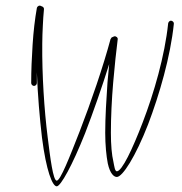

<svg xmlns="http://www.w3.org/2000/svg" viewBox="-20 -645 643 677"><path d="M593 -561C594 -566 589 -571 584 -572C579 -573 574 -568 573 -563C561 -448 523 -317 483 -213C447 -119 410 -41 392 -41C385 -41 383 -59 380 -74C374 -99 371 -134 371 -177C371 -232 374 -294 379 -353C384 -412 390 -466 395 -506C395 -507 395 -507 395 -508C395 -509 395 -509 395 -509V-510L394 -511C394 -512 393 -514 391 -515H390C389 -516 388 -517 386 -517C386 -517 385 -517 384 -517C384 -517 384 -517 383 -517C383 -517 383 -517 382 -517L381 -516L376 -514C376 -514 375 -514 375 -513C375 -513 375 -513 374 -513C374 -513 373 -513 373 -512C373 -512 372 -512 372 -511C372 -511 372 -511 372 -510C371 -510 371 -509 371 -509V-508H370C344 -411 301 -285 261 -182C225 -90 193 -8 180 -8C167 -8 157 -90 148 -162C136 -257 128 -380 129 -490C129 -512 130 -533 131 -554C132 -574 133 -593 135 -612C135 -613 135 -614 135 -615C135 -616 134 -616 134 -617C134 -617 134 -617 134 -618C134 -618 133 -618 133 -619C133 -619 133 -619 132 -620C131 -621 131 -621 130 -621V-622H129L124 -624C123 -624 123 -625 122 -625C121 -625 121 -625 120 -625C119 -625 119 -625 118 -625C118 -625 118 -625 117 -625C117 -624 116 -624 116 -624C115 -624 115 -624 115 -623C114 -623 114 -623 114 -623C113 -622 113 -622 113 -622C112 -621 112 -621 112 -621C112 -621 112 -620 111 -620V-619C111 -618 110 -618 110 -617C103 -578 98 -534 95 -488C92 -443 90 -396 90 -352C90 -347 95 -342 100 -342C105 -342 110 -347 110 -352C110 -365 110 -377 110 -390C113 -309 120 -228 128 -160C143 -42 165 12 180 12C194 12 235 -62 280 -175C309 -250 340 -339 365 -419C363 -398 361 -377 359 -354C355 -295 351 -232 351 -177C351 -133 355 -95 360 -69C368 -32 382 -21 392 -21C412 -21 458 -93 502 -206C542 -311 581 -445 593 -561Z"/></svg>

Font: Mistral SingleLine OTF-SVG Regular
Style: Regular
Weight: 300
Designer: François Chastanet, Élisa Garzelli, Anais Alves, Morgane Autin
Foundry: institut supérieur des arts et du design Toulouse / isdaT
Version: Version 1.000;hotconv 1.0.117;makeotfexe 2.5.65602 DEVELOPME